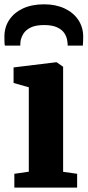

<svg xmlns="http://www.w3.org/2000/svg" viewBox="-26 -850 397 870"><path d="M39 0V-62.5L104.5 -72V-454.5L35.5 -474V-544.5L228.5 -568H230.5L260 -547.5V-71.5L323.5 -62.5V0ZM174 -830.5Q226.5 -830.5 266.5 -811.8Q306.5 -793 328.8 -759.8Q351 -726.5 351 -683.5Q351 -674.5 350.5 -662.5Q350 -650.5 349.5 -643.5H280.5Q281 -647.5 280.5 -652.5Q280 -657.5 279 -663.5Q277 -682 266.2 -698.8Q255.5 -715.5 233 -726Q210.5 -736.5 174 -736.5Q136.5 -736.5 114 -725.8Q91.5 -715 80.8 -698.2Q70 -681.5 67 -663Q66.5 -657.5 66.2 -652.5Q66 -647.5 66 -643.5H-4Q-5.5 -650.5 -5.8 -662.5Q-6 -674.5 -6 -684.5Q-6 -727 16 -760Q38 -793 78.2 -811.8Q118.5 -830.5 174 -830.5Z"/></svg>

Font: Merriweather 20pt ExtraBold
Style: Regular
Weight: 800
Version: Version 2.100